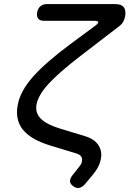

<svg xmlns="http://www.w3.org/2000/svg" viewBox="-20 -750 640 942"><path d="M563 -620 373 -474Q269 -394 218 -338.5Q167 -283 159 -236Q152 -196 180.5 -167.5Q209 -139 275 -119L397 -82Q443 -68 462.5 -38.5Q482 -9 475 29Q472 48 461.5 68.5Q451 89 434 109L399 151Q385 168 370 171.5Q355 175 340 164Q324 153 323.5 139Q323 125 337 108L367 70Q374 62 378 54.5Q382 47 382 40Q385 27 378 17.5Q371 8 355 3L230 -35Q133 -64 93 -113Q53 -162 67 -235Q79 -302 141 -372.5Q203 -443 327 -535L445 -622Q463 -635 462 -641.5Q461 -648 441 -648H196Q176 -648 167.5 -658.5Q159 -669 162 -689Q166 -709 178.5 -719.5Q191 -730 211 -730H545Q575 -730 587 -715Q599 -700 594 -670Q591 -655 584 -642.5Q577 -630 563 -620Z"/></svg>

Font: Maple Mono Normal NL
Style: Italic
Weight: 400
Italic angle: -10°
Monospace: yes
Designer: subframe7536
Version: Version 7.000